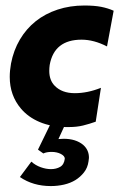

<svg xmlns="http://www.w3.org/2000/svg" viewBox="-20 -442 422 680"><path d="M224 8H212Q160 7 120 -10Q80 -27 54.5 -57Q14.5 -104 14.5 -169.5Q14.5 -192 19 -217Q28 -264 50.5 -302Q73 -340 106.5 -366.8Q140 -393.5 184 -408Q228 -422.5 279 -422.5Q314 -422.5 338.2 -417.8Q362.5 -413 382.5 -404L359 -277.5Q312.5 -301.5 269 -301.5Q172 -301.5 156 -212Q154.5 -201 154.5 -191Q154.5 -158 173.5 -138.5Q199 -112 245 -112Q290 -112 337.5 -131L319 -11Q296.5 -3 274.2 2.5Q252 8 224 8ZM160 217Q97 217 50.5 185L91 130.5Q105.5 143.5 124.2 150.2Q143 157 160.5 157Q179 157 193 149Q207 141 209.5 120Q209.5 110.5 195.5 103.2Q181.5 96 162.5 96Q145 96 133.5 101.5L114.5 88L170.5 -27L214.5 -9.5L187 50.5L205.5 49.5Q248.5 49.5 274.5 71Q295.5 89.5 295 117.5L293.5 129.5Q290.5 152 277.5 168.5Q264.5 185 247 195.8Q229.5 206.5 206.8 211.8Q184 217 160 217Z"/></svg>

Font: Lucymar Sans
Style: Bold Italic
Weight: 700
Italic angle: -10°
Foundry: The League of Moveable Type (original font) / Main changes by Cristiano Sobral with portions from Mirco Monsees
Version: Version 2.00;August 30, 2020;FontCreator 13.0.0.2681 64-bit